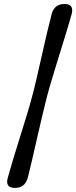

<svg xmlns="http://www.w3.org/2000/svg" viewBox="-20 -792 381 961"><path d="M141.5 -312Q152 -350.5 164.5 -405Q177 -459.5 190.2 -518.2Q203.5 -577 216 -630.5Q228.5 -684 238.5 -721.5Q252.5 -772.5 303 -772Q352 -772 338.5 -721Q329 -686 312.8 -633.2Q296.5 -580.5 278.2 -521.2Q260 -462 243.2 -406.8Q226.5 -351.5 216 -312Q205.5 -272 192.5 -216.8Q179.5 -161.5 166 -102.2Q152.5 -43 140.2 10Q128 63 119 98.5Q104 149 54.5 148.5Q4.5 148.5 19 97.5Q29 60.5 45.2 7Q61.5 -46.5 80 -105.5Q98.5 -164.5 115 -218.8Q131.5 -273 141.5 -312Z"/></svg>

Font: Fraunces 9pt Soft
Style: Bold Italic
Weight: 700
Italic angle: -16°
Version: Version 1.000;[b76b70a41]